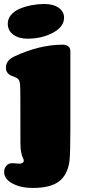

<svg xmlns="http://www.w3.org/2000/svg" viewBox="-20 -741 433 954"><path d="M18.6 -623.5Q18.6 -647.9 35.4 -667.5Q52.2 -687 79.6 -698.2Q106.9 -709.5 137.7 -715.3Q168.5 -721.2 199.2 -721.2Q245.6 -721.2 272 -702.1Q298.3 -683.1 298.3 -653.3Q298.3 -607.9 243.4 -578.4Q188.5 -548.8 115.7 -548.8Q73.7 -548.8 46.1 -568.8Q18.6 -588.9 18.6 -623.5ZM81.1 -259.3Q81.1 -303.7 79.6 -321Q78.1 -338.4 71.8 -346.2Q65.4 -354 48.6 -360.1Q31.7 -366.2 25.9 -370.6Q9.3 -382.3 9.3 -405.3Q9.3 -440.4 50.3 -460Q175.8 -519 291.5 -519Q308.1 -519 318.8 -511Q329.6 -502.9 329.6 -486.3V-102.1Q329.6 23.4 325.2 58.6Q316.4 126.5 274.2 159.7Q231.9 192.9 142.1 192.9Q84 192.9 42.2 170.9Q0.5 148.9 0.5 112.8Q0.5 95.7 11.5 82.8Q22.5 69.8 40.5 69.8Q50.8 69.8 60.5 70.8Q69.3 72.3 75.2 72.3Q98.1 72.3 98.1 56.2Q98.1 52.2 94 44.4Q89.8 36.6 85.7 18.1Q81.5 -0.5 81.5 -30.3Z"/></svg>

Font: Cooper* Black
Style: Regular
Weight: 900
Designer: Owen Earl
Foundry: indestructible type*
Version: Version 0.001